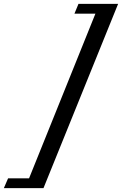

<svg xmlns="http://www.w3.org/2000/svg" viewBox="-172 -764 634 998"><path d="M54 214H-152L-130 163H-21L324 -693H215L236 -744H442Z"/></svg>

Font: Ibarra Real Nova
Style: Bold Italic
Weight: 700
Italic angle: -22°
Designer: Jose Maria Ribagorda & Octavio Pardo
Foundry: Octavio Pardo
Version: Version 1.014